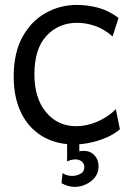

<svg xmlns="http://www.w3.org/2000/svg" viewBox="-20 -563 540 760"><path d="M274.9 8.8Q200.7 8.8 146.5 -24.2Q92.3 -57.1 63.2 -117.4Q34.2 -177.7 34.2 -259.8Q34.2 -354 69.1 -417Q104 -480 160.9 -511.7Q217.8 -543.5 283.7 -543.5Q326.7 -543.5 368.2 -532.5Q409.7 -521.5 449.2 -492.2L425.8 -418.9Q391.1 -448.7 355.5 -460.7Q319.8 -472.7 285.6 -472.7Q211.9 -472.7 164.1 -421.4Q116.2 -370.1 116.2 -269Q116.2 -173.8 162.4 -118.7Q208.5 -63.5 281.7 -63.5Q323.7 -63.5 366 -81.8Q408.2 -100.1 438.5 -130.9L454.6 -51.3Q432.6 -32.2 401.9 -18.8Q371.1 -5.4 337.6 1.7Q304.2 8.8 274.9 8.8ZM275.4 176.8Q261.2 176.8 248 172.6Q234.9 168.5 223.6 162.1L227.5 122.1Q243.2 133.3 266.6 133.3Q282.7 133.3 298.1 125.2Q313.5 117.2 314 98.6Q314 85.4 304 76.7Q293.9 67.9 279.3 67.9Q270 67.9 260.7 70.3Q251.5 72.8 245.6 76.2V-18.1H293.9V35.6Q297.4 35.2 301.3 34.7Q305.2 34.2 311.5 34.2Q337.4 34.2 353.8 51.5Q370.1 68.8 370.1 96.2Q370.1 121.1 355.7 139.2Q341.3 157.2 319.6 167Q297.9 176.8 275.4 176.8Z"/></svg>

Font: Harmattan Medium
Style: Regular
Weight: 500
Designer: George W. Nuss III and SIL International
Foundry: SIL International
Version: Version 4.000